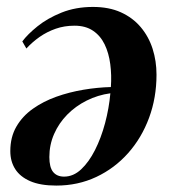

<svg xmlns="http://www.w3.org/2000/svg" viewBox="-20 -534 502 568"><path d="M46 -411.5Q61.5 -432.5 91 -456.2Q120.5 -480 162.2 -496.8Q204 -513.5 255 -513.5Q302.5 -513.5 337.8 -497.5Q373 -481.5 396.5 -453.5Q420 -425.5 431.5 -389.5Q443 -353.5 443 -313Q443 -245 421 -185.5Q399 -126 359 -81Q319 -36 264.8 -10.5Q210.5 15 146.5 15Q99.5 15 69.5 2Q39.5 -11 25 -33.8Q10.5 -56.5 10.5 -87Q10.5 -128.5 28.5 -159.5Q46.5 -190.5 77.2 -212.2Q108 -234 146.5 -247.8Q185 -261.5 226.8 -268.5Q268.5 -275.5 308 -276.5Q310.5 -311.5 306.2 -344.2Q302 -377 289.5 -402.8Q277 -428.5 255 -443.2Q233 -458 200.5 -458Q170.5 -458 144.8 -449Q119 -440 97.2 -424.8Q75.5 -409.5 58 -390.5ZM169.5 -11.5Q197 -11.5 220 -33Q243 -54.5 261 -90Q279 -125.5 290.8 -169.5Q302.5 -213.5 306.5 -258Q269.5 -253 236.5 -236.5Q203.5 -220 178.8 -194.8Q154 -169.5 140 -137.5Q126 -105.5 126 -69.5Q126 -39 137.2 -25.2Q148.5 -11.5 169.5 -11.5Z"/></svg>

Font: Merriweather 144pt SemiBold
Style: Italic
Weight: 600
Italic angle: -7.8°
Version: Version 2.101